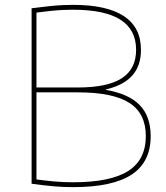

<svg xmlns="http://www.w3.org/2000/svg" viewBox="-20 -760 684 790"><path d="M280 10Q240 10 200.5 6.5Q161 3 110 -4V-726Q156 -732 186 -735Q216 -738 238 -739Q260 -740 280 -740Q420 -740 490 -693.5Q560 -647 560 -555Q560 -489 524 -449Q488 -409 416 -392V-390Q510 -374 555 -327.5Q600 -281 600 -200Q600 -93 521.5 -41.5Q443 10 280 10ZM113 -24Q163 -17 202 -13.5Q241 -10 280 -10Q435 -10 507.5 -56.5Q580 -103 580 -200Q580 -293 512.5 -336.5Q445 -380 300 -380H120V-400H300Q422 -400 481 -438Q540 -476 540 -555Q540 -638 475.5 -679Q411 -720 280 -720Q260 -720 238.5 -719Q217 -718 187 -715Q157 -712 112 -706L130 -720V-10Z"/></svg>

Font: M PLUS 2 Thin Thin
Style: Regular
Weight: 250
Version: Version 1.001